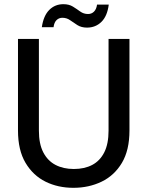

<svg xmlns="http://www.w3.org/2000/svg" viewBox="-20 -886 705 918"><path d="M331 12Q257 12 197.5 -17.5Q138 -47 102 -107.5Q66 -168 66 -262V-700H166V-261Q166 -198 187 -157.5Q208 -117 245.5 -97.5Q283 -78 333 -78Q384 -78 421 -97.5Q458 -117 478.5 -157.5Q499 -198 499 -261V-700H599V-262Q599 -168 563 -107.5Q527 -47 466 -17.5Q405 12 331 12ZM396 -754Q369 -754 350 -766Q331 -778 315 -789.5Q299 -801 278 -801Q262 -801 250.5 -790Q239 -779 236 -756H180Q188 -811 215.5 -838.5Q243 -866 283 -866Q310 -866 328.5 -854.5Q347 -843 363.5 -831Q380 -819 401 -819Q418 -819 429.5 -830.5Q441 -842 444 -864H500Q493 -809 465 -781.5Q437 -754 396 -754Z"/></svg>

Font: DMSans_18ptMedium
Style: Regular
Weight: 500
Designer: Colophon Foundry, Jonny Pinhorn
Foundry: Colophon Foundry
Version: Version 4.004;gftools[0.9.30]